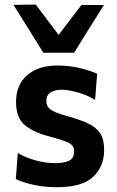

<svg xmlns="http://www.w3.org/2000/svg" viewBox="-20 -792 502 825"><path d="M224 12.5Q172.5 12.5 126 2.5Q79.5 -7.5 48 -22.5L56.5 -134.5Q90 -114.5 133.2 -102.8Q176.5 -91 219 -91Q251.5 -91 275 -100.5Q298.5 -110 298.5 -144Q298.5 -167 273.8 -179Q249 -191 185.5 -207.5Q121.5 -224.5 85.2 -255.5Q49 -286.5 49 -353.5Q49 -428 97 -469.2Q145 -510.5 226.5 -510.5Q278.5 -510.5 324.2 -499.2Q370 -488 397.5 -475L388.5 -362.5Q354 -384.5 312 -395.5Q270 -406.5 245 -406.5Q217.5 -406.5 198.2 -395.2Q179 -384 179 -357.5Q179 -335.5 196.2 -322Q213.5 -308.5 271 -292.5Q323 -278 357.8 -262Q392.5 -246 410 -219.8Q427.5 -193.5 427.5 -148.5Q427.5 -76.5 380 -32Q332.5 12.5 224 12.5ZM166 -565.5Q134 -617 102 -668.5Q70 -720 38 -771L133.5 -772.5Q158 -740 182.5 -707.5Q207 -675 232 -642Q257 -675 281.2 -706.8Q305.5 -738.5 330 -770.5H426.5Q394.5 -720 362.5 -668.5Q330.5 -617 298.5 -565.5Z"/></svg>

Font: Heraclito SemiBold
Style: Regular
Weight: 600
Designer: Kostas Bartsokas (font) & Cristiano Sobral (main changes)
Foundry: Kostas Bartsokas (font) & Cristiano Sobral (main changes)
Version: Version 1.00;July 8, 2020;FontCreator 13.0.0.2655 64-bit